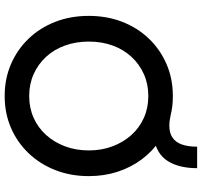

<svg xmlns="http://www.w3.org/2000/svg" viewBox="-41 -813 864 822"><g transform="rotate(90 391.0 -402.0)"><path d="M48 -350Q48 -428 73.5 -493.5Q99 -559 145.5 -607.5Q192 -656 254.5 -683Q317 -710 391 -710Q416 -710 435.5 -707.5Q455 -705 471 -701Q484 -698 495.5 -696.5Q507 -695 519 -695Q549 -695 569 -708.5Q589 -722 598.5 -748.5Q608 -775 608 -814H700Q700 -776 692.5 -744.5Q685 -713 670 -689Q655 -665 631 -650Q607 -635 574 -630L581 -654Q628 -623 662.5 -576.5Q697 -530 715.5 -473Q734 -416 734 -350Q734 -273 708.5 -207.5Q683 -142 636.5 -93Q590 -44 527.5 -17Q465 10 391 10Q317 10 254.5 -17Q192 -44 145.5 -92.5Q99 -141 73.5 -206.5Q48 -272 48 -350ZM624 -350Q624 -405 606.5 -451.5Q589 -498 558 -532.5Q527 -567 484.5 -586Q442 -605 391 -605Q340 -605 297.5 -586Q255 -567 223.5 -533Q192 -499 175 -452.5Q158 -406 158 -350Q158 -295 175 -248Q192 -201 223.5 -167Q255 -133 297.5 -114Q340 -95 391 -95Q442 -95 484.5 -114Q527 -133 558 -167.5Q589 -202 606.5 -248.5Q624 -295 624 -350Z"/></g></svg>

Font: Our Lexend
Style: Regular
Weight: 400
Designer: Bonnie Shaver-Troup, Thomas Jockin
Foundry: Lexend
Version: Version 1.007